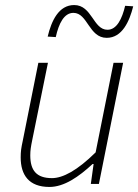

<svg xmlns="http://www.w3.org/2000/svg" viewBox="-20 -729 548 761"><path d="M176 12C234 12 292 -28 347 -79H351L340 0H372L468 -480H430L359 -125C286 -53 229 -23 186 -23C125 -23 100 -53 100 -113C100 -132 102 -146 108 -175L170 -480H132L70 -170C64 -142 62 -129 62 -105C62 -36 94 12 176 12ZM403 -579C464 -579 493 -644 508 -704L476 -706C464 -655 443 -611 406 -611C349 -611 345 -709 274 -709C213 -709 184 -647 169 -584L201 -582C213 -636 234 -678 271 -678C328 -678 332 -579 403 -579Z"/></svg>

Font: Source Sans Pro Light
Style: Italic
Weight: 300
Italic angle: -11°
Designer: Paul D. Hunt
Foundry: Adobe Systems Incorporated
Version: Version 3.006;hotconv 1.0.111;makeotfexe 2.5.65597